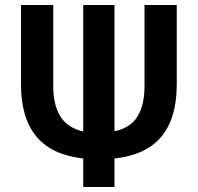

<svg xmlns="http://www.w3.org/2000/svg" viewBox="-20 -748 791 768"><path d="M313 0V-114Q187 -128 125.5 -202Q64 -276 64 -410V-728H193V-402Q193 -329 221 -283Q249 -237 313 -222V-728H438V-223Q503 -237 530.5 -283Q558 -329 558 -402V-728H687V-410Q687 -276 626 -202Q565 -128 438 -114V0Z"/></svg>

Font: Murecho Medium
Style: Regular
Weight: 500
Designer: Neil Summerour
Foundry: Positype
Version: Version 1.010; ttfautohint (v1.8.3)